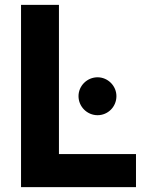

<svg xmlns="http://www.w3.org/2000/svg" viewBox="-20 -765 587 785"><path d="M66 0H536V-135H221V-745H66ZM301 -372C301 -329 336 -294 379 -294C421 -294 456 -328 456 -372C456 -414 421 -449 379 -449C336 -449 301 -414 301 -372Z"/></svg>

Font: Mluvka ExtraBold
Style: Regular
Weight: 800
Designer: Modified by Jiří Krblich, Original typeface by Gumpita Rahayu
Foundry: Gumpita Rahayu & Jiří Krblich
Version: Version 2.000;Glyphs 3.1.1 (3134)